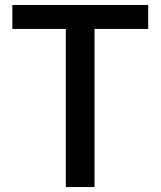

<svg xmlns="http://www.w3.org/2000/svg" viewBox="-20 -756 650 776"><path d="M246 -639V0H362V-639H579V-736H30V-639Z"/></svg>

Font: Spoqa Han Sans Neo Medium
Style: Regular
Weight: 500
Designer: [Spoqa Han Sans Neo] Dong-huui Kim ___ Younghwa Kang ___ Yujin Lee ___ [Noto Sans] Ryoko NISHIZUKA ____ (kana & ideograp
Foundry: Spoqa (http://www.spoqa-han-sans.com)
Version: Version 1.100;hotconv 1.0.109;makeotfexe 2.5.65596